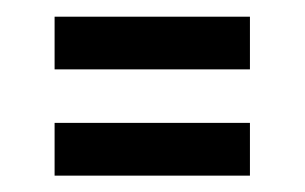

<svg xmlns="http://www.w3.org/2000/svg" viewBox="-20 -294 365 230"><path d="M279.4 -274H45.4V-210.9H279.4ZM279.4 -146.8H45.4V-83.6H279.4Z"/></svg>

Font: Gidugu
Style: Regular
Weight: 400
Designer: Purushoth Kumar Guthula
Foundry: Silicon Andhra, USA.
Version: Version 1.0.5; ttfautohint (v1.2.25-373a) -l 7 -r 28 -G 50 -